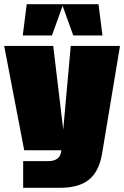

<svg xmlns="http://www.w3.org/2000/svg" viewBox="-20 -720 595 920"><path d="M211 52Q270 52 274 0H96L0 -500H235L283 -99L319 -500H555L470 11Q456 100 407.5 140Q359 180 267 180H91V52ZM452 -700 471 -550H331L280 -692L229 -550H89L108 -700Z"/></svg>

Font: Fivo Sans Modern ExtBlk
Style: Regular
Weight: 950
Designer: Alexander Slobzheninov
Foundry: Alexander Slobzheninov
Version: 1.0